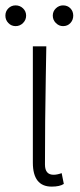

<svg xmlns="http://www.w3.org/2000/svg" viewBox="-27 -682 297 713"><path d="M31 -585Q15 -585 4 -596.5Q-7 -608 -7 -624Q-7 -640 4 -651Q15 -662 31 -662Q47 -662 58.5 -651Q70 -640 70 -624Q70 -608 58.5 -596.5Q47 -585 31 -585ZM207 -585Q192 -585 180.5 -596.5Q169 -608 169 -624Q169 -640 180.5 -651Q192 -662 207 -662Q224 -662 234.5 -651Q245 -640 245 -624Q245 -608 234.5 -596.5Q224 -585 207 -585ZM165 11Q95 11 95 -78V-510H145L143 -394Q140 -230 140 -71Q140 -33 172 -33Q185 -33 202 -39L210 1Q195 11 165 11Z"/></svg>

Font: LXGW 975 Gothic SC 200W
Style: Regular
Weight: 200
Version: Version 2.01;February 25, 2021